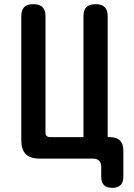

<svg xmlns="http://www.w3.org/2000/svg" viewBox="-20 -760 640 920"><path d="M571 87Q571 114 557.5 127Q544 140 518 140Q491 140 478 127Q465 114 465 87V40Q465 20 455 10Q445 0 425 0H171Q125 0 103.5 -21.5Q82 -43 82 -88V-682Q82 -712 96 -726Q110 -740 140 -740Q169 -740 183.5 -726Q198 -712 198 -682V-125Q198 -114 203.5 -108.5Q209 -103 220 -103H380V-682Q380 -712 394 -726Q408 -740 438 -740Q467 -740 481.5 -726Q496 -712 496 -682V-103H505Q538 -103 554.5 -87Q571 -71 571 -38Z"/></svg>

Font: Maple Mono SemiBold
Style: Regular
Weight: 600
Monospace: yes
Designer: subframe7536
Version: Version 7.000